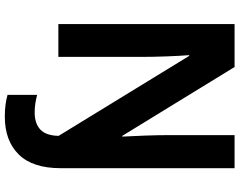

<svg xmlns="http://www.w3.org/2000/svg" viewBox="-116 -638 971 778"><g transform="rotate(90 369.0 -248.5)"><path d="M452 217Q425 217 403 214Q381 211 364 206V86Q379 90 396.5 93Q414 96 435 96Q480 96 504.5 73Q529 50 530 -1L206 -530H203Q206 -492 208 -438.5Q210 -385 210 -339V0H77V-714H251L530 -259H533Q531 -296 529 -349Q527 -402 527 -447V-714H661V-9Q661 104 605.5 160.5Q550 217 452 217Z"/></g></svg>

Font: Noto Sans Lao SemiCondensed
Style: Bold
Weight: 700
Width: 4
Designer: Monotype Design Team
Foundry: Monotype Imaging Inc.
Version: Version 2.003; ttfautohint (v1.8.4.7-5d5b)